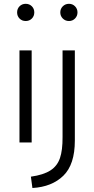

<svg xmlns="http://www.w3.org/2000/svg" viewBox="-20 -736 487 992"><path d="M68.4 -671.9Q68.4 -690.9 81.1 -703.6Q93.8 -716.3 112.8 -716.3Q131.8 -716.3 144.5 -703.6Q157.2 -690.9 157.2 -671.9Q157.2 -652.8 144.5 -640.1Q131.8 -627.4 112.8 -627.4Q93.8 -627.4 81.1 -640.1Q68.4 -652.8 68.4 -671.9ZM80.6 -475.6H143.6V0H80.6ZM291.5 -671.9Q291.5 -690.4 304.4 -703.4Q317.4 -716.3 336.4 -716.3Q355 -716.3 367.7 -703.4Q380.4 -690.4 380.4 -671.9Q380.4 -653.3 367.7 -640.4Q355 -627.4 336.4 -627.4Q317.4 -627.4 304.4 -640.4Q291.5 -653.3 291.5 -671.9ZM139.6 176.8Q205.1 167.5 240.5 144.5Q275.9 121.6 289.8 80.8Q303.7 40 303.2 -28.3V-475.6H366.7V-9.8Q366.7 113.8 307.6 171.6Q248.5 229.5 147.5 235.4Z"/></svg>

Font: Selawik Semilight
Style: Regular
Weight: 300
Designer: Aaron Bell
Foundry: Microsoft Corporation
Version: Version 1.01